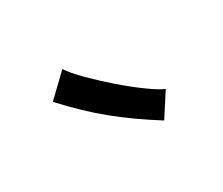

<svg xmlns="http://www.w3.org/2000/svg" viewBox="-61 -864 640 551"><g transform="rotate(-30 259.0 -589.0)"><path d="M175.3 -726.1Q188 -706.1 219.7 -674.3Q251.5 -642.6 285.9 -612.8Q320.3 -583 353.8 -558.8Q387.2 -534.7 403.8 -528.3L354.5 -452.1Q279.8 -499 222.2 -545.9Q164.6 -592.8 104.5 -658.2Z"/></g></svg>

Font: Fantasque Sans Mono
Style: Regular
Weight: 400
Monospace: yes
Designer: Jany Belluz
Version: Version 1.8.0 ; ttfautohint (v1.8.2)